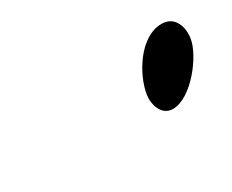

<svg xmlns="http://www.w3.org/2000/svg" viewBox="-41 -877 429 355"><g transform="rotate(-30 173.5 -699.5)"><path d="M224 -673C221 -653 229 -626 253 -626C293 -626 341 -689 346 -722C350 -746 341 -773 313 -773C266 -773 230 -712 224 -673Z"/></g></svg>

Font: Asimov Print
Style: Regular
Weight: 500
Designer: Google
Version: Version 2.000980: 2014